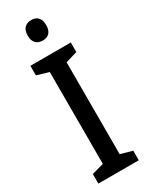

<svg xmlns="http://www.w3.org/2000/svg" viewBox="-236 -964 787 1008"><g transform="rotate(-30 157.0 -460.0)"><path d="M158 -920C122 -920 101 -899 101 -857C101 -817 123 -796 158 -796C192 -796 213 -817 213 -857C213 -899 193 -920 158 -920ZM279 0V-58L208 -78V-635L279 -656V-714H34V-656L106 -635V-78L34 -58V0Z"/></g></svg>

Font: Noto Sans Devanagari Condensed Medium
Style: Regular
Weight: 500
Width: 3
Designer: Jelle Bosma - Monotype Design Team
Foundry: Monotype Imaging Inc.
Version: Version 2.004